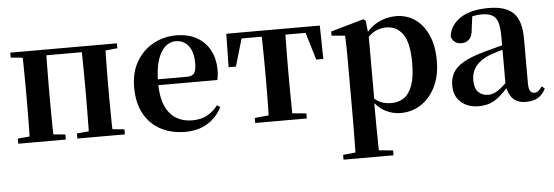

<svg xmlns="http://www.w3.org/2000/svg" viewBox="-51 -709 3244 1125"><g transform="rotate(-5 1571.0 -146.5)"><path d="M105.9 0Q107.6 -25.5 108.1 -67.5Q108.6 -109.6 109.1 -154.8Q109.6 -200 109.6 -234.8V-301.2Q109.6 -335.7 109.1 -381.1Q108.6 -426.5 108.1 -468.7Q107.6 -511 105.9 -535.7H247.6Q246.6 -510.7 246.1 -468.5Q245.6 -426.3 245.1 -381Q244.6 -335.6 244.6 -301.2V-234.8Q244.6 -200 245.1 -154.8Q245.6 -109.6 246.1 -67.5Q246.6 -25.5 247.6 0ZM454.4 0Q455.4 -25.5 455.9 -67.5Q456.4 -109.6 456.9 -154.8Q457.4 -200 457.4 -234.8V-301.2Q457.4 -335.6 456.9 -381Q456.4 -426.3 455.9 -468.5Q455.4 -510.7 454.4 -535.7H594.9Q593.9 -510.7 593.4 -468.5Q592.9 -426.3 592.4 -381Q591.9 -335.6 591.9 -301.2V-234.8Q591.9 -200 592.4 -154.8Q592.9 -109.6 593.4 -67.5Q593.9 -25.5 594.9 0ZM37.2 0V-29.9L147 -40.2H208.6L317 -29.9V0ZM385 0V-29.9L494.5 -40.2H557.1L664.5 -29.9V0ZM37.2 -506.8V-535.7H176.9V-495.5H147ZM525.4 -495.5V-535.7H664.3V-506.8L557.1 -495.5ZM176.9 -501.8V-535.7H525.4V-501.8Z M1019.2 16.2Q938.8 16.2 876.2 -16.5Q813.6 -49.1 778.1 -113Q742.6 -176.9 742.6 -268.8Q742.6 -358.8 780.6 -422.2Q818.5 -485.7 880.2 -518.8Q941.9 -551.9 1012.4 -551.9Q1086.1 -551.9 1136.5 -522.5Q1186.8 -493.1 1212.6 -443.2Q1238.4 -393.3 1238.4 -330.9Q1238.4 -296.1 1231.7 -270.2H801.1V-304.6H1056.4Q1088.5 -304.6 1099.9 -322.2Q1111.3 -339.8 1111.3 -380.4Q1111.3 -446.3 1083.2 -482.2Q1055.1 -518 1007.1 -518Q973.7 -518 945.6 -492.9Q917.6 -467.8 901.1 -416Q884.7 -364.1 884.7 -282.7Q884.7 -200.5 907.9 -148.2Q931 -95.8 971.8 -71.7Q1012.5 -47.5 1064.4 -47.5Q1117.4 -47.5 1153.9 -67.7Q1190.3 -87.9 1217.2 -123.2L1235.1 -109.9Q1203.6 -49.8 1148.7 -16.8Q1093.7 16.2 1019.2 16.2Z M1304.2 -339.1 1307.8 -535.7H1857.8L1861.4 -339.1H1819.7L1761.1 -534.2L1827 -500.4H1338.6L1404.5 -534.2L1347.4 -339.1ZM1431.1 0V-29.9L1542.7 -40.2H1623.6L1734.5 -29.9V0ZM1512.2 0Q1513.2 -25.5 1514.1 -67.4Q1514.9 -109.4 1515.4 -154.7Q1515.9 -200 1515.9 -234.8V-301.2Q1515.9 -335.7 1515.4 -381Q1514.9 -426.4 1514.1 -468.7Q1513.2 -511 1512.2 -535.7H1653.4Q1652.4 -511 1651.9 -468.7Q1651.4 -426.4 1650.9 -381Q1650.4 -335.7 1650.4 -301.2V-234.8Q1650.4 -200 1650.9 -154.7Q1651.4 -109.4 1651.9 -67.4Q1652.4 -25.5 1653.4 0Z M1927.9 259.3V230.8L2037 220.1H2116.4L2222.1 230.8V259.3ZM2000.4 259.3Q2001.4 217.3 2001.9 174.2Q2002.4 131 2002.9 89.9Q2003.4 48.8 2003.4 13.8V-308.7Q2003.4 -358.5 2002.9 -393Q2002.4 -427.5 2000.4 -463.8L1921.2 -470.7V-495.2L2115.2 -550.4L2128.2 -540.9L2136.8 -460.8L2138.1 -455V-75.6L2136.4 -63V13Q2136.4 47.8 2136.9 89.3Q2137.4 130.8 2137.9 174Q2138.4 217.3 2139.4 259.3ZM2286.1 16.2Q2238 16.2 2194.7 -6.7Q2151.4 -29.6 2115.3 -82.3H2103.1L2121.6 -97.8Q2149.5 -67.8 2176.5 -57.3Q2203.6 -46.7 2238.1 -46.7Q2278.7 -46.7 2310.3 -67.9Q2341.8 -89.1 2359.9 -138.2Q2378 -187.4 2378 -270.1Q2378 -389.4 2341.9 -440.1Q2305.8 -490.8 2243.6 -490.8Q2212.3 -490.8 2182.4 -477.5Q2152.5 -464.2 2115 -421.1L2100.1 -437.5H2108.5Q2146.3 -497.6 2197.7 -524.8Q2249.1 -551.9 2306.6 -551.9Q2368.4 -551.9 2416.9 -519.1Q2465.5 -486.2 2494.2 -423.5Q2522.9 -360.9 2522.9 -271.4Q2522.9 -182.3 2491 -117.9Q2459.1 -53.5 2405.7 -18.6Q2352.3 16.2 2286.1 16.2Z M2743.6 16.2Q2681.2 16.2 2640.8 -19.4Q2600.3 -54.9 2600.3 -117.6Q2600.3 -161.2 2619 -193.6Q2637.7 -226.1 2682.1 -251.5Q2726.6 -277 2802.4 -297.9Q2841.8 -309.4 2891.4 -322Q2941 -334.6 2981 -344.4V-318.9Q2941 -308.9 2901 -297.6Q2860.9 -286.4 2834.1 -276.7Q2780.3 -254.9 2753.1 -220.6Q2725.8 -186.4 2725.8 -135.9Q2725.8 -90.4 2748.1 -67.9Q2770.3 -45.3 2807 -45.3Q2823.3 -45.3 2841.7 -52.6Q2860.1 -59.9 2884.4 -79.7Q2908.8 -99.4 2942.3 -135.5L2957.8 -82.4H2922.7Q2893.6 -50.6 2868.2 -28.7Q2842.7 -6.8 2813.4 4.7Q2784 16.2 2743.6 16.2ZM3023.1 15.2Q2971.6 15.2 2944.9 -14.2Q2918.2 -43.6 2911.9 -94V-96.5V-381.4Q2911.9 -434.7 2901.8 -464.5Q2891.7 -494.3 2868.6 -506.3Q2845.5 -518.3 2807 -518.3Q2781.4 -518.3 2754.3 -512.2Q2727.2 -506.1 2690.8 -491.2L2753.1 -516.3L2742.9 -439.2Q2740.3 -395.9 2721.6 -378Q2702.8 -360.2 2677.3 -360.2Q2628.1 -360.2 2616.2 -406.5Q2625.9 -473.5 2686.4 -512.7Q2746.9 -551.9 2852.1 -551.9Q2952.4 -551.9 2997.7 -505.9Q3043.1 -459.8 3043.1 -356.2V-94.8Q3043.1 -60.3 3051.8 -47Q3060.6 -33.8 3076.7 -33.8Q3088.3 -33.8 3098.3 -40.9Q3108.3 -48.1 3121.7 -67.2L3138.9 -53.4Q3121 -17.5 3093.2 -1.1Q3065.4 15.2 3023.1 15.2Z"/></g></svg>

Font: Noto Serif JP
Style: Regular
Weight: 200
Designer: Ryoko NISHIZUKA 西塚涼子 (kana & ideographs); Frank Grießhammer (Latin, Greek & Cyrillic); Wenlong ZHANG 张文龙 (bopomofo); San
Foundry: Adobe
Version: Version 2.001;hotconv 1.1.0;makeotfexe 2.6.0